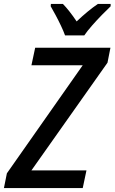

<svg xmlns="http://www.w3.org/2000/svg" viewBox="-45 -957 583 977"><path d="M-25 0 -10 -75 376 -625H115L134 -714H517L502 -638L115 -90H395L376 0ZM286 -777Q278 -799 265 -826.5Q252 -854 238 -880Q224 -906 213 -925L214 -937H275Q290 -922 308.5 -898.5Q327 -875 345 -848Q403 -903 453 -937H518V-925Q501 -909 474.5 -882Q448 -855 423 -826.5Q398 -798 384 -777Z"/></svg>

Font: Noto Sans SemiCondensed Medium
Style: Italic
Weight: 500
Width: 4
Italic angle: -12°
Designer: Monotype Design Team
Foundry: Monotype Imaging Inc.
Version: Version 2.013; ttfautohint (v1.8.4.7-5d5b)